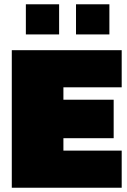

<svg xmlns="http://www.w3.org/2000/svg" viewBox="-20 -879 595 899"><path d="M101.1 -717.8V-858.9H256.8V-717.8ZM335.9 -717.8V-858.9H492.2V-717.8ZM35.2 0V-644H549.8V-470.2H276.9V-412.1H512.2V-231.9H276.9V-173.8H549.8V0Z"/></svg>

Font: Kanit Black
Style: Regular
Weight: 900
Designer: Katatrad Team
Foundry: CadsonDemak
Version: Version 1.000;PS 001.000;hotconv 1.0.88;makeotf.lib2.5.64775